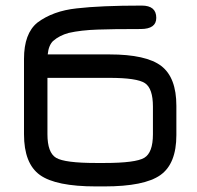

<svg xmlns="http://www.w3.org/2000/svg" viewBox="-20 -662 707 688"><path d="M151 -467H372Q504 -467 558 -425.5Q612 -384 612 -283V-178Q612 -75 554.5 -34.5Q497 6 354 6H324Q180 6 123 -35Q66 -76 66 -181V-451Q66 -542 114 -581Q170 -623 255 -632Q341 -642 488 -642Q540 -642 540 -598Q540 -558 484 -558Q381 -558 330 -556Q270 -554 226 -544Q193 -535 170 -515Q154 -499 151 -467ZM372 -383H150V-181Q150 -115 181 -96.5Q212 -78 324 -78H354Q466 -78 497 -96.5Q528 -115 528 -181V-280Q528 -345 499.5 -364Q471 -383 372 -383Z"/></svg>

Font: Jura
Style: Bold
Weight: 700
Designer: Daniel Johnson, Alexei Vanyashin
Foundry: Daniel Johnson
Version: Version 5.103